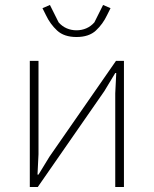

<svg xmlns="http://www.w3.org/2000/svg" viewBox="-20 -753 619 773"><path d="M100 0V-508H135V-132L131 -50H135L179 -122L447 -508H479V0H444V-377L448 -459H444L400 -386L132 0ZM288 -604Q238 -604 210 -630Q182 -656 165 -692L151 -720L181 -733L216 -663Q230 -647 248.5 -639Q267 -631 288 -631Q309 -631 327.5 -639Q346 -647 360 -663L395 -733L425 -720L411 -692Q394 -656 366 -630Q338 -604 288 -604Z"/></svg>

Font: IBM Plex Sans ExtraLight
Style: Regular
Weight: 250
Designer: Mike Abbink, Paul van der Laan, Pieter van Rosmalen
Foundry: Bold Monday
Version: Version 3.201